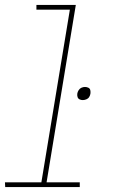

<svg xmlns="http://www.w3.org/2000/svg" viewBox="-23 -755 475 775"><path d="M-2 0H299V-19H165L283 -735H124V-716H259L144 -19H-3ZM311 -351Q318 -351 325.5 -354Q333 -357 337 -363.5Q341 -370 342 -377Q343 -384 341.5 -391Q340 -398 333.5 -401Q327 -404 320 -404Q313 -404 306 -401Q299 -398 294.5 -391Q290 -384 289 -377Q288 -370 290 -363.5Q292 -357 298 -354Q304 -351 311 -351Z"/></svg>

Font: Iosevka Sparkle Thin Oblique
Style: Regular
Weight: 100
Italic angle: -9°
Designer: Belleve Invis
Foundry: Belleve Invis
Version: Version 4.5.0; ttfautohint (v1.8.3)